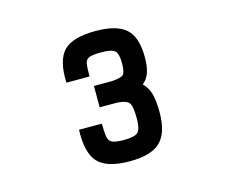

<svg xmlns="http://www.w3.org/2000/svg" viewBox="-72 -952 744 634"><g transform="rotate(-15 300.0 -634.5)"><path d="M300 -412Q222 -412 191.5 -444.5Q161 -477 164 -556H242Q242 -525 245 -510Q248 -495 260 -490Q272 -485 300 -485Q336 -485 347 -496Q358 -507 358 -543Q358 -585 349 -596.5Q340 -608 309 -610H249V-683H309Q342 -685 350 -693Q358 -701 358 -732Q358 -765 347 -774.5Q336 -784 300 -784Q272 -784 260 -779.5Q248 -775 245.5 -761Q243 -747 243 -717H164Q161 -794 191.5 -825.5Q222 -857 300 -857Q373 -857 404.5 -828.5Q436 -800 436 -732Q436 -701 429.5 -680.5Q423 -660 406 -646Q423 -630 429.5 -606Q436 -582 436 -543Q436 -473 404.5 -442.5Q373 -412 300 -412Z"/></g></svg>

Font: Victor Mono Thin SemiBold
Style: Regular
Weight: 600
Monospace: yes
Version: Version 1.561;gftools[0.9.30]